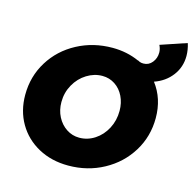

<svg xmlns="http://www.w3.org/2000/svg" viewBox="-122 -978 1128 1116"><g transform="rotate(15 442.0 -420.0)"><path d="M884 -779Q884 -712 845 -660.5Q806 -609 740 -586Q805 -501 805 -384Q805 -273 749 -182Q693 -91 596.5 -38.5Q500 14 384 14Q283 14 204 -29Q125 -72 81 -147.5Q37 -223 37 -319Q37 -430 93 -520.5Q149 -611 245.5 -662.5Q342 -714 458 -714Q544 -714 618 -681V-682L620 -681L630 -676Q639 -672 653 -672Q685 -672 705.5 -697.5Q726 -723 726 -757Q726 -779 715 -801L872 -854Q884 -815 884 -779ZM591 -370Q591 -418 572 -457Q553 -496 519 -518.5Q485 -541 443 -541Q394 -541 349.5 -513.5Q305 -486 278 -438Q251 -390 251 -333Q251 -284 271.5 -244.5Q292 -205 327 -182Q362 -159 404 -159Q454 -159 497 -187Q540 -215 565.5 -263.5Q591 -312 591 -370Z"/></g></svg>

Font: Gontserrat ExtraBold
Style: Italic
Weight: 800
Italic angle: -11.3°
Designer: Julieta Ulanovsky
Foundry: Julieta Ulanovsky
Version: Version 6.001